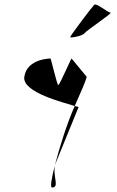

<svg xmlns="http://www.w3.org/2000/svg" viewBox="-20 -798 520 853"><path d="M88 -457C77 -387 266 -342 312 -327C340 -390 362 -440 365 -457L298 -538C299 -546 245 -420 239 -420C233 -420 205 -546 204 -538C204 -538 100 -538 88 -457ZM292 -633C290 -628 347 -638 355 -650C363 -662 484 -742 471 -742C459 -742 406 -788 398 -776C388 -766 293 -641 292 -633ZM224 -65C209 -6 202 35 211 35C246 35 214 -12 224 -65ZM224 -65 329 -322C329 -323 323 -325 312 -327C275 -244 244 -140 224 -65ZM224 -65Z"/></svg>

Font: Ampere
Style: SCUltCndIta
Weight: 400
Version: Version 1